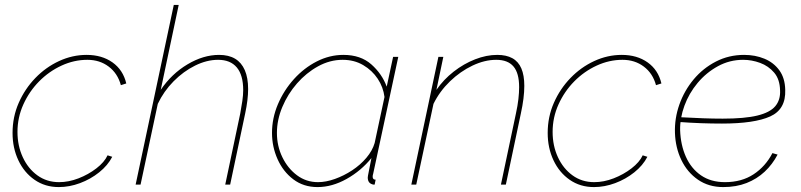

<svg xmlns="http://www.w3.org/2000/svg" viewBox="-20 -750 3255 780"><path d="M219 10Q163 10 120.5 -19.5Q78 -49 54.5 -99Q31 -149 31 -210Q31 -275 56 -332Q81 -389 123.5 -433Q166 -477 220 -502Q274 -527 332 -527Q394 -527 437 -496.5Q480 -466 493 -411L471 -404Q458 -452 421.5 -479.5Q385 -507 335 -507Q281 -507 230 -483.5Q179 -460 139 -419.5Q99 -379 75 -326Q51 -273 51 -214Q51 -158 72.5 -111.5Q94 -65 132 -37.5Q170 -10 220 -10Q259 -10 299 -25.5Q339 -41 371.5 -66Q404 -91 417 -119L436 -113Q418 -78 383 -50Q348 -22 305 -6Q262 10 219 10Z M686 -730H706L633 -385Q677 -450 741.5 -488.5Q806 -527 870 -527Q909 -527 935 -511.5Q961 -496 974.5 -465Q988 -434 988 -388Q988 -367 985 -342Q982 -317 976 -289L915 0H895L956 -289Q961 -316 964.5 -340Q968 -364 968 -384Q968 -445 942 -476Q916 -507 866 -507Q820 -507 772.5 -483.5Q725 -460 685 -419.5Q645 -379 621 -328L551 0H531Z M1270 10Q1213 10 1171.5 -21.5Q1130 -53 1107.5 -103.5Q1085 -154 1085 -210Q1085 -270 1109 -326.5Q1133 -383 1174 -428.5Q1215 -474 1267 -500.5Q1319 -527 1375 -527Q1445 -527 1488.5 -488.5Q1532 -450 1551 -398L1577 -519H1598L1496 -44Q1495 -42 1494.5 -38.5Q1494 -35 1494 -32Q1494 -20 1506 -20L1502 0Q1500 0 1497.5 0Q1495 0 1493 -1Q1483 -4 1478.5 -11Q1474 -18 1474 -29Q1474 -32 1475 -37Q1476 -42 1479 -57.5Q1482 -73 1489 -108Q1447 -56 1388 -23Q1329 10 1270 10ZM1272 -10Q1304 -10 1340.5 -23Q1377 -36 1410.5 -58Q1444 -80 1468.5 -109Q1493 -138 1502 -169L1542 -356Q1537 -396 1514.5 -430Q1492 -464 1455.5 -485.5Q1419 -507 1372 -507Q1320 -507 1272 -480.5Q1224 -454 1186.5 -411Q1149 -368 1127 -315.5Q1105 -263 1105 -210Q1105 -157 1127 -111.5Q1149 -66 1186.5 -38Q1224 -10 1272 -10Z M1761 -519H1781L1753 -385Q1782 -427 1823 -459Q1864 -491 1910 -509Q1956 -527 2000 -527Q2037 -527 2061.5 -513.5Q2086 -500 2098 -472Q2110 -444 2110 -401Q2110 -377 2106.5 -349Q2103 -321 2096 -289L2035 0H2015L2076 -289Q2083 -321 2086 -347.5Q2089 -374 2089 -396Q2089 -453 2066 -480Q2043 -507 1996 -507Q1949 -507 1899.5 -483.5Q1850 -460 1808 -419.5Q1766 -379 1741 -328L1671 0H1651Z M2393 10Q2337 10 2294.5 -19.5Q2252 -49 2228.5 -99Q2205 -149 2205 -210Q2205 -275 2230 -332Q2255 -389 2297.5 -433Q2340 -477 2394 -502Q2448 -527 2506 -527Q2568 -527 2611 -496.5Q2654 -466 2667 -411L2645 -404Q2632 -452 2595.5 -479.5Q2559 -507 2509 -507Q2455 -507 2404 -483.5Q2353 -460 2313 -419.5Q2273 -379 2249 -326Q2225 -273 2225 -214Q2225 -158 2246.5 -111.5Q2268 -65 2306 -37.5Q2344 -10 2394 -10Q2433 -10 2473 -25.5Q2513 -41 2545.5 -66Q2578 -91 2591 -119L2610 -113Q2592 -78 2557 -50Q2522 -22 2479 -6Q2436 10 2393 10Z M2918 10Q2859 10 2815.5 -20Q2772 -50 2748 -100Q2724 -150 2722 -210Q2720 -269 2740 -325.5Q2760 -382 2798 -427.5Q2836 -473 2888.5 -500Q2941 -527 3003 -527Q3048 -527 3085.5 -511.5Q3123 -496 3146 -464.5Q3169 -433 3170 -385Q3173 -306 3109 -277Q3045 -248 2913 -248Q2872 -248 2828.5 -249.5Q2785 -251 2731 -255L2739 -274Q2795 -271 2836.5 -269.5Q2878 -268 2916 -268Q3005 -268 3056.5 -280.5Q3108 -293 3129.5 -318.5Q3151 -344 3149 -383Q3148 -428 3125 -455Q3102 -482 3068 -494.5Q3034 -507 2999 -507Q2944 -507 2896.5 -481Q2849 -455 2814 -413Q2779 -371 2760.5 -320.5Q2742 -270 2743 -221Q2745 -161 2766.5 -113Q2788 -65 2828 -37.5Q2868 -10 2925 -10Q2993 -10 3041.5 -42Q3090 -74 3118 -128L3139 -122Q3118 -82 3086.5 -52.5Q3055 -23 3013 -6.5Q2971 10 2918 10Z"/></svg>

Font: Raleway Thin
Style: Italic
Weight: 100
Italic angle: -12°
Designer: Matt McInerney, Pablo Impallari, Rodrigo Fuenzalida
Foundry: Matt McInerney, Pablo Impallari, Rodrigo Fuenzalida
Version: Version 4.026